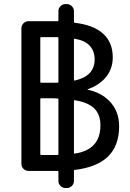

<svg xmlns="http://www.w3.org/2000/svg" viewBox="-20 -859 639 942"><path d="M346.7 -668.9Q342.8 -669.9 342.8 -666V-466.8Q342.8 -462.9 346.7 -463.9Q444.3 -485.4 444.3 -567.4Q444.3 -609.4 419.9 -634.8Q397.5 -660.2 346.7 -668.9ZM266.6 -671.9Q266.6 -676.8 261.7 -676.8H258.8H181.6Q177.7 -676.8 177.7 -671.9V-457Q177.7 -453.1 181.6 -453.1H236.3H261.7Q266.6 -453.1 266.6 -457ZM342.8 -109.4Q342.8 -104.5 346.7 -105.5Q472.7 -124 472.7 -244.1Q472.7 -297.9 441.4 -328.1Q410.2 -357.4 346.7 -367.2Q342.8 -368.2 342.8 -363.3ZM261.7 -98.6Q266.6 -98.6 266.6 -103.5V-371.1Q266.6 -376 261.7 -376H255.9Q243.2 -377 236.3 -377H181.6Q177.7 -377 177.7 -373V-103.5Q177.7 -98.6 181.6 -98.6ZM410.2 -420.9Q409.2 -420.9 409.7 -419.9Q410.2 -418.9 410.2 -418.9Q474.6 -405.3 515.6 -364.3Q564.5 -315.4 564.5 -239.3Q564.5 -143.6 508.8 -89.8Q454.1 -38.1 346.7 -25.4Q342.8 -25.4 342.8 -21.5V29.3Q342.8 43 332.5 53.2Q322.3 63.5 308.6 63.5H300.8Q287.1 63.5 276.9 53.2Q266.6 43 266.6 29.3V-15.6Q266.6 -20.5 261.7 -20.5H254.9H119.1Q105.5 -20.5 95.2 -30.8Q85 -41 85 -54.7V-720.7Q85 -734.4 95.2 -744.6Q105.5 -754.9 119.1 -754.9H246.1H261.7Q266.6 -754.9 266.6 -759.8V-804.7Q266.6 -818.4 276.9 -828.6Q287.1 -838.9 300.8 -838.9H308.6Q322.3 -838.9 332.5 -828.6Q342.8 -818.4 342.8 -804.7V-752Q342.8 -748 347.7 -747.1Q438.5 -736.3 485.4 -694.3Q533.2 -651.4 533.2 -577.1Q533.2 -515.6 492.2 -471.7Q459 -437.5 410.2 -420.9Z"/></svg>

Font: Gen Jyuu GothicL Regular
Style: Regular
Weight: 400
Designer: [Source Han Sans]
Ryoko NISHIZUKA  (kana & ideographs); Paul D. Hunt (Latin, Greek & Cyrillic); Wenlong ZHANG  (bopomofo
Version: Version 1.002.20150607